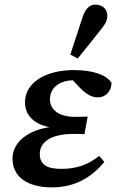

<svg xmlns="http://www.w3.org/2000/svg" viewBox="-20 -796 502 830"><path d="M205 14C309 14 380 -34 431 -96L409 -122C360 -84 312 -66 245 -66C182 -66 152 -85 152 -131C152 -186 207 -217 297 -217C316 -217 334 -217 345 -216L359 -292C334 -291 327 -291 302 -291C236 -291 196 -321 196 -366C196 -417 236 -447 295 -449L326 -416C352 -389 377 -375 402 -375C433 -375 461 -396 462 -438C439 -474 379 -493 299 -493C173 -493 88 -436 88 -354C88 -297 127 -260 194 -246C104 -234 34 -182 34 -111C34 -30 100 14 205 14ZM284 -560 316 -543C349 -583 380 -623 412 -663C434 -690 444 -706 444 -729C444 -756 423 -776 393 -776C370 -776 350 -763 336 -719C319 -668 301 -613 284 -560Z"/></svg>

Font: Source Serif Pro Semibold
Style: Italic
Weight: 600
Italic angle: -12°
Designer: Frank Grießhammer
Foundry: Adobe Systems Incorporated
Version: Version 3.001;hotconv 1.0.111;makeotfexe 2.5.65597